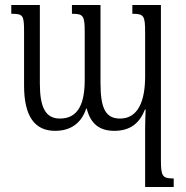

<svg xmlns="http://www.w3.org/2000/svg" viewBox="-20 -512 744 766"><path d="M508 -492V-457C554 -457 559 -450 559 -382V-207C559 -109 531 -39 459 -39C403 -39 381 -77 381 -179V-492H267V-457C313 -457 318 -450 318 -382V-193C318 -100 293 -39 219 -39C161 -39 139 -85 139 -179V-492H25V-457C72 -457 76 -452 76 -386V-171C76 -47 119 10 200 10C259 10 304 -18 324 -79H326C341 -19 376 10 436 10C499 10 537 -20 558 -75H561C560 -49 559 -23 559 3V234H673V200C627 200 622 191 622 124V-492Z"/></svg>

Font: Noto Serif Armenian ExtraCondensed
Style: Regular
Weight: 400
Width: 2
Designer: Monotype Design Team
Foundry: Monotype Imaging Inc.
Version: Version 2.008